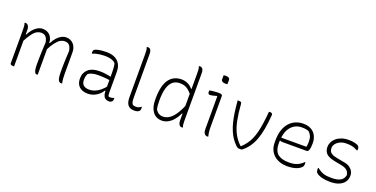

<svg xmlns="http://www.w3.org/2000/svg" viewBox="-23 -1525 4506 2300"><g transform="rotate(20 2230.0 -375.0)"><path d="M761 0Q760 0 758 0.5Q756 1 753 1.5Q750 2 745 2Q734 2 723 -6.5Q712 -15 705 -41.5Q698 -68 698 -120Q698 -149 698 -173.5Q698 -198 698.5 -221Q699 -244 700 -269Q701 -294 702.5 -324Q704 -354 706 -393Q697 -444 677.5 -465Q658 -486 619 -486Q592 -486 565.5 -471.5Q539 -457 507 -416Q475 -375 433 -293V-403H456Q476 -443 502 -473Q528 -503 558.5 -519.5Q589 -536 622 -536Q650 -536 673.5 -525.5Q697 -515 714 -496Q731 -477 740.5 -451Q750 -425 750 -394Q750 -370 750 -339Q750 -308 750 -273Q750 -238 750 -200.5Q750 -163 750 -124Q750 -89 752 -60.5Q754 -32 761 0ZM450 0Q448 1 446 1.5Q444 2 441.5 2.5Q439 3 436 3Q426 3 417.5 -6Q409 -15 403.5 -41.5Q398 -68 398 -120Q398 -149 398.5 -173.5Q399 -198 399.5 -221.5Q400 -245 401 -270.5Q402 -296 403.5 -326.5Q405 -357 407 -396Q401 -426 390.5 -446Q380 -466 363 -476Q346 -486 318 -486Q293 -486 266 -472Q239 -458 207.5 -416.5Q176 -375 135 -294V-403H156Q176 -443 202 -473Q228 -503 258.5 -519.5Q289 -536 322 -536Q350 -536 373.5 -526.5Q397 -517 414 -499Q431 -481 440.5 -455.5Q450 -430 450 -397Q450 -356 450 -309.5Q450 -263 450 -212Q450 -161 450 -107.5Q450 -54 450 0ZM150 5Q149 5 147.5 5Q146 5 145 5Q144 5 142.5 5Q141 5 140 5Q132 5 124.5 4Q117 3 111.5 0.5Q106 -2 103 -6.5Q100 -11 100 -18Q100 -89 100 -159.5Q100 -230 100 -301Q100 -372 100 -442Q100 -477 98 -493Q96 -509 89 -529Q91 -530 93 -530.5Q95 -531 97 -531.5Q99 -532 101 -532Q103 -532 105 -532Q113 -532 121 -527.5Q129 -523 135.5 -514Q142 -505 146 -491.5Q150 -478 150 -459Q150 -382 150 -304.5Q150 -227 150 -150Q150 -73 150 5Z M1329 -352Q1329 -321 1329 -289.5Q1329 -258 1329 -226.5Q1329 -195 1329 -163.5Q1329 -132 1329 -100Q1329 -84 1330 -72Q1331 -60 1334 -46Q1340 -43 1346.5 -41.5Q1353 -40 1360 -40Q1373 -40 1384 -43Q1395 -46 1403 -50H1409Q1409 -49 1409 -47Q1409 -45 1409 -43Q1409 -29 1405.5 -19Q1402 -9 1396 -3Q1390 3 1382 6.5Q1374 10 1362 10Q1341 10 1325 3.5Q1309 -3 1299 -16.5Q1289 -30 1284 -51Q1279 -72 1279 -100Q1279 -138 1279 -181Q1279 -224 1279 -252Q1279 -306 1278.5 -340.5Q1278 -375 1275.5 -399Q1273 -423 1267 -443Q1254 -458 1234 -467.5Q1214 -477 1187.5 -481.5Q1161 -486 1126 -486Q1098 -486 1070.5 -482.5Q1043 -479 1019.5 -473Q996 -467 979 -459H973Q972 -463 971 -467Q970 -471 970 -475Q970 -486 972.5 -493.5Q975 -501 981 -507Q990 -516 1015 -522.5Q1040 -529 1072 -532.5Q1104 -536 1134 -536Q1182 -536 1218 -523.5Q1254 -511 1279 -487.5Q1304 -464 1316.5 -430Q1329 -396 1329 -352ZM991 -130Q991 -85 1016.5 -63Q1042 -41 1091 -41Q1124 -41 1158.5 -54Q1193 -67 1228.5 -96Q1264 -125 1298 -172L1289 -95H1272Q1256 -68 1229.5 -44Q1203 -20 1167.5 -5Q1132 10 1089 10Q1043 10 1009.5 -6.5Q976 -23 958.5 -54Q941 -85 941 -129V-134Q941 -170 954 -199Q967 -228 991.5 -249Q1016 -270 1051.5 -281Q1087 -292 1132 -292Q1169 -292 1203.5 -288Q1238 -284 1262.5 -278Q1287 -272 1295 -267Q1301 -264 1303 -258Q1305 -252 1305 -244.5Q1305 -237 1304 -226Q1276 -233 1248 -236Q1220 -239 1192 -240.5Q1164 -242 1135 -242Q1089 -242 1058.5 -233.5Q1028 -225 1008 -210Q1001 -196 996 -177.5Q991 -159 991 -133Z M1575 -670Q1575 -705 1573 -721Q1571 -737 1564 -757Q1565 -758 1567 -758.5Q1569 -759 1570.5 -759Q1572 -759 1573.5 -759.5Q1575 -760 1577 -760Q1579 -760 1580 -760Q1595 -760 1605 -752Q1615 -744 1620 -728Q1625 -712 1625 -687Q1625 -633 1625 -579Q1625 -525 1625 -470.5Q1625 -416 1625 -361.5Q1625 -307 1625 -253Q1625 -199 1625 -145Q1625 -109 1628 -89Q1631 -69 1641 -53Q1649 -46 1660.5 -43Q1672 -40 1685 -40Q1696 -40 1705 -41.5Q1714 -43 1721.5 -46Q1729 -49 1735.5 -53.5Q1742 -58 1748 -63H1754Q1755 -60 1755.5 -55.5Q1756 -51 1756 -45Q1756 -31 1753.5 -23.5Q1751 -16 1743 -8Q1738 -3 1731.5 0.5Q1725 4 1717 6Q1709 8 1700 9Q1691 10 1682 10Q1652 10 1631.5 1Q1611 -8 1598.5 -25Q1586 -42 1580.5 -66.5Q1575 -91 1575 -123Q1575 -191 1575 -259.5Q1575 -328 1575 -396.5Q1575 -465 1575 -533.5Q1575 -602 1575 -670Z M2093 -536Q2121 -536 2147 -527.5Q2173 -519 2195.5 -504Q2218 -489 2233 -469H2247V-398Q2206 -448 2171.5 -467Q2137 -486 2087 -486Q2032 -486 1996 -455Q1960 -424 1942.5 -363Q1925 -302 1925 -211V-202Q1925 -176 1927 -150Q1929 -124 1935 -96Q1952 -68 1975.5 -54Q1999 -40 2029 -40Q2068 -40 2104.5 -61.5Q2141 -83 2176.5 -133Q2212 -183 2247 -268V-153H2233Q2211 -105 2180 -68Q2149 -31 2111.5 -10.5Q2074 10 2034 10Q1997 10 1967.5 -4Q1938 -18 1917.5 -45Q1897 -72 1886 -109.5Q1875 -147 1875 -195V-212Q1875 -296 1889.5 -357.5Q1904 -419 1932.5 -458.5Q1961 -498 2001.5 -517Q2042 -536 2093 -536ZM2245 -758Q2257 -758 2267.5 -751Q2278 -744 2284 -728Q2290 -712 2290 -685Q2290 -610 2290 -535.5Q2290 -461 2290 -385.5Q2290 -310 2290 -235.5Q2290 -161 2290 -86Q2290 -51 2292 -35Q2294 -19 2301 1Q2299 2 2297 2.5Q2295 3 2293 3.5Q2291 4 2289 4Q2287 4 2285 4Q2273 4 2263 -3.5Q2253 -11 2246.5 -27.5Q2240 -44 2240 -69Q2240 -144 2240 -218.5Q2240 -293 2240 -368.5Q2240 -444 2240 -518.5Q2240 -593 2240 -668Q2240 -703 2238 -719Q2236 -735 2229 -755Q2231 -756 2233 -756.5Q2235 -757 2237 -757.5Q2239 -758 2241 -758Q2243 -758 2245 -758Z M2560 -80Q2560 -115 2560 -156Q2560 -197 2560 -241Q2560 -285 2560 -328.5Q2560 -372 2560 -413.5Q2560 -455 2560 -490L2555 -494Q2544 -491 2532 -487.5Q2520 -484 2508.5 -481.5Q2497 -479 2487 -477.5Q2477 -476 2468 -476Q2457 -476 2451 -485Q2445 -494 2445 -508Q2445 -513 2446 -517.5Q2447 -522 2448 -526Q2461 -528 2473.5 -529.5Q2486 -531 2498.5 -532.5Q2511 -534 2522.5 -534.5Q2534 -535 2544 -535.5Q2554 -536 2563 -536Q2577 -536 2587.5 -534Q2598 -532 2604 -527Q2610 -522 2610 -513Q2610 -468 2610 -418.5Q2610 -369 2610 -318.5Q2610 -268 2610 -218.5Q2610 -169 2610 -124Q2610 -101 2611 -80.5Q2612 -60 2615 -40.5Q2618 -21 2624 0Q2620 1 2616.5 1.5Q2613 2 2609 2Q2591 2 2575.5 -14.5Q2560 -31 2560 -80ZM2545 -754Q2548 -755 2551.5 -755.5Q2555 -756 2558.5 -756.5Q2562 -757 2566.5 -757Q2571 -757 2575 -757Q2599 -757 2612 -748Q2625 -739 2625 -722V-670Q2622 -669 2618.5 -668.5Q2615 -668 2611.5 -667.5Q2608 -667 2604 -667Q2600 -667 2595 -667Q2572 -667 2558.5 -676.5Q2545 -686 2545 -702Z M2820 -530Q2832 -530 2840 -527.5Q2848 -525 2853 -520Q2858 -515 2858 -505Q2867 -383 2885 -295Q2903 -207 2936.5 -143Q2970 -79 3025 -27H3032Q3065 -58 3090.5 -92.5Q3116 -127 3134.5 -168.5Q3153 -210 3166 -262Q3179 -314 3188.5 -379.5Q3198 -445 3205 -528Q3207 -529 3211 -529.5Q3215 -530 3219 -530Q3231 -530 3238 -526.5Q3245 -523 3248.5 -516.5Q3252 -510 3251 -499Q3243 -400 3229 -322Q3215 -244 3192 -183Q3169 -122 3136 -75.5Q3103 -29 3056 7Q3049 8 3041 9Q3033 10 3025 10Q3016 10 3008 7.5Q3000 5 2992 -0.5Q2984 -6 2976 -14Q2945 -45 2921 -80.5Q2897 -116 2878.5 -160Q2860 -204 2846 -258Q2832 -312 2822.5 -379Q2813 -446 2806 -528Q2808 -529 2812 -529.5Q2816 -530 2820 -530Z M3642 -536Q3704 -536 3745 -512Q3786 -488 3806.5 -446.5Q3827 -405 3827 -354V-350Q3827 -325 3824 -300.5Q3821 -276 3813 -259.5Q3805 -243 3790 -243H3481Q3472 -243 3464 -245Q3456 -247 3451 -250L3436 -241L3432 -288H3770Q3773 -303 3775 -318.5Q3777 -334 3777 -351Q3777 -396 3766 -423Q3755 -450 3732 -472Q3713 -481 3692.5 -484.5Q3672 -488 3641 -488Q3553 -488 3499 -420.5Q3445 -353 3445 -222V-205Q3445 -169 3454.5 -139Q3464 -109 3484 -86Q3515 -61 3550 -50.5Q3585 -40 3637 -40Q3677 -40 3707.5 -47Q3738 -54 3764.5 -69.5Q3791 -85 3816 -110H3822Q3823 -107 3823.5 -102Q3824 -97 3824 -89Q3824 -73 3819.5 -62Q3815 -51 3807 -43Q3791 -27 3765.5 -15Q3740 -3 3706.5 3.5Q3673 10 3633 10Q3584 10 3541 -3.5Q3498 -17 3465 -44.5Q3432 -72 3413.5 -113.5Q3395 -155 3395 -211V-229Q3395 -310 3415 -368Q3435 -426 3469.5 -463Q3504 -500 3548.5 -518Q3593 -536 3642 -536Z M4179 -40Q4250 -40 4290.5 -61.5Q4331 -83 4341 -134Q4338 -159 4326.5 -176.5Q4315 -194 4294 -206Q4273 -218 4241 -224L4148 -242Q4096 -252 4065 -269.5Q4034 -287 4020.5 -313.5Q4007 -340 4007 -375Q4007 -405 4021 -434.5Q4035 -464 4062.5 -487.5Q4090 -511 4129.5 -525Q4169 -539 4220 -539Q4257 -539 4283 -534Q4309 -529 4325.5 -522.5Q4342 -516 4348 -509Q4353 -504 4355.5 -498.5Q4358 -493 4359 -486.5Q4360 -480 4360 -473Q4360 -469 4359.5 -464Q4359 -459 4357 -455H4351Q4329 -467 4309 -474.5Q4289 -482 4265.5 -485.5Q4242 -489 4209 -489Q4164 -489 4130 -473Q4096 -457 4076.5 -432Q4057 -407 4057 -379Q4057 -359 4064 -340.5Q4071 -322 4095 -308Q4119 -294 4169 -285L4261 -268Q4302 -261 4329 -242.5Q4356 -224 4370 -198.5Q4384 -173 4384 -142Q4384 -95 4359.5 -61Q4335 -27 4289.5 -8.5Q4244 10 4181 10Q4151 10 4123 7Q4095 4 4071.5 -2.5Q4048 -9 4030 -17.5Q4012 -26 4001 -37Q3992 -46 3989.5 -59Q3987 -72 3987 -83Q3987 -89 3987.5 -93Q3988 -97 3989 -99H3995Q4017 -81 4037.5 -69.5Q4058 -58 4079 -51.5Q4100 -45 4124.5 -42.5Q4149 -40 4179 -40Z"/></g></svg>

Font: Recursive Casual Light
Style: Regular
Weight: 300
Version: Version 1.047